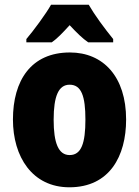

<svg xmlns="http://www.w3.org/2000/svg" viewBox="-20 -786 592 816"><path d="M357 -766H197C176 -728 122 -655 92 -620V-606H200C223 -622 246 -646 276 -679C306 -647 330 -623 355 -606H461V-620C423 -667 383 -721 357 -766ZM516 -278C516 -460 419 -563 277 -563C112 -563 35 -444 35 -278C35 -120 117 10 275 10C446 10 516 -123 516 -278ZM208 -277C208 -378 229 -426 276 -426C326 -426 343 -377 343 -278C343 -178 326 -127 276 -127C228 -127 208 -179 208 -277Z"/></svg>

Font: Noto Sans Devanagari Condensed Black
Style: Regular
Weight: 900
Width: 3
Designer: Jelle Bosma - Monotype Design Team
Foundry: Monotype Imaging Inc.
Version: Version 2.004